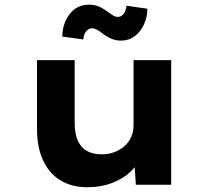

<svg xmlns="http://www.w3.org/2000/svg" viewBox="-20 -787 893 818"><path d="M352.6 10.6Q285.7 10.6 237.9 -18.4Q190.1 -47.3 163.9 -102.9Q137.7 -158.4 137.7 -237.3V-530.7H298.1V-264Q298.1 -219.8 310.6 -189.9Q323.1 -160 348.8 -144.7Q374.6 -129.5 414.6 -129.5Q441.6 -129.5 466 -138.4Q490.4 -147.3 509 -163.2Q527.6 -179 538.3 -202.1Q548.9 -225.2 548.9 -252.6V-530.7H709.3V0H558.7L551.8 -108.9L581.3 -120.9Q568.8 -87.3 537.4 -56.8Q506 -26.3 458.5 -7.9Q411 10.6 352.6 10.6ZM495.2 -613.9Q478 -613.9 460.5 -619.8Q443 -625.8 420 -641.9Q402.1 -656 391.5 -661.3Q380.8 -666.7 373.4 -666.7Q359.2 -666.7 348.4 -655.1Q337.5 -643.4 334.7 -619L245.4 -631.3Q246.3 -687.8 277.2 -727.5Q308.1 -767.2 360.6 -767.2Q377.7 -767.2 394.7 -761.5Q411.6 -755.8 434.1 -740.4Q447.8 -730.1 459.3 -722.6Q470.9 -715 481.8 -715Q495.8 -715 506.2 -727.1Q516.5 -739.2 518.8 -762.6L608 -749.8Q607.6 -714.3 593.3 -682.9Q579 -651.4 553.9 -632.6Q528.7 -613.9 495.2 -613.9Z"/></svg>

Font: Lexend Giga
Style: Regular
Weight: 400
Designer: Bonnie Shaver-Troup, Thomas Jockin
Foundry: Lexend
Version: Version 1.007